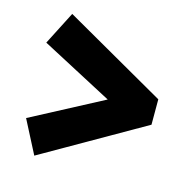

<svg xmlns="http://www.w3.org/2000/svg" viewBox="-86 -611 697 708"><g transform="rotate(15 263.0 -257.5)"><path d="M105 13 40 -113 313 -257 40 -401 105 -528 493 -306V-209Z"/></g></svg>

Font: Lexend Deca
Style: Bold
Weight: 700
Designer: Bonnie Shaver-Troup, Thomas Jockin
Foundry: Lexend
Version: Version 1.008; ttfautohint (v1.8.4.7-5d5b)